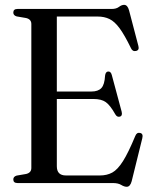

<svg xmlns="http://www.w3.org/2000/svg" viewBox="-20 -736 614 772"><path d="M33.5 -685.5Q33.5 -700 50.5 -700H429Q447.5 -700 458.2 -708.2Q469 -716.5 479 -716.5Q493 -716.5 499 -694L536.5 -551Q541 -534 526.5 -531Q512.5 -528 506 -543.5Q481 -595 461 -622.2Q441 -649.5 420.2 -659.5Q399.5 -669.5 373 -669.5H208.5V-368H347.5Q374.5 -368 387.5 -381.8Q400.5 -395.5 402.5 -432Q404.5 -447.5 414.5 -448.5Q425.5 -449.5 429.5 -434.5L469 -287.5Q473.5 -270.5 462 -267Q450.5 -264 443.5 -276.5Q423 -313 405.2 -325.5Q387.5 -338 356 -338H208.5V-67.5Q208.5 -30.5 245 -30.5H382Q410 -30.5 431.5 -42.2Q453 -54 474.5 -88Q496 -122 524 -189.5Q530 -204.5 543 -201.5Q557 -199 552 -179.5L509.5 -7.5Q503.5 15 489.5 15Q479.5 15 467.2 7.5Q455 0 433.5 0H50.5Q33.5 0 33.5 -14.5Q33.5 -26 47 -30L85 -36.5Q106 -41.5 106 -60.5V-639.5Q106 -658.5 85 -663.5L47 -670Q33.5 -674 33.5 -685.5Z"/></svg>

Font: Fraunces 144pt S050
Style: Regular
Weight: 400
Version: Version 1.000; ttfautohint (v1.8.3)